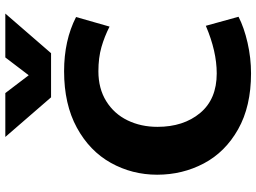

<svg xmlns="http://www.w3.org/2000/svg" viewBox="-141 -811 964 722"><g transform="rotate(-90 341.0 -450.0)"><path d="M45 0ZM45 -341Q45 -435 89.5 -515Q134 -595 222 -643Q310 -691 434 -691Q550 -691 638 -646L602 -520Q565 -539 525 -550.5Q485 -562 434 -562Q369 -562 321.5 -532.5Q274 -503 249.5 -452.5Q225 -402 225 -340Q225 -242 277 -179.5Q329 -117 426 -117Q509 -117 605 -158L639 -35Q598 -14 541 -1Q484 12 426 12Q302 12 216 -36.5Q130 -85 87.5 -165.5Q45 -246 45 -341ZM651 -912 502 -740H336L187 -912H352L419 -824L486 -912Z"/></g></svg>

Font: Martel Sans Black
Style: Regular
Weight: 900
Designer: Dan Reynolds and Mathieu Réguer
Foundry: Dan Reynolds and Mathieu Réguer
Version: Version 1.002; ttfautohint (v1.1) -l 5 -r 5 -G 72 -x 0 -D la